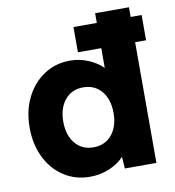

<svg xmlns="http://www.w3.org/2000/svg" viewBox="-83 -814 821 899"><g transform="rotate(-10 327.0 -365.0)"><path d="M273 10Q205 10 150.5 -25Q96 -60 65 -122.5Q34 -185 34 -265Q34 -345 65 -407.5Q96 -470 150.5 -506Q205 -542 274 -542Q320 -542 361 -524.5Q402 -507 429 -480V-574H318V-694H429V-740H590V-694H642V-574H590V0H440L436 -56Q410 -27 366.5 -8.5Q323 10 273 10ZM313 -123Q368 -123 400.5 -162Q433 -201 433 -265Q433 -330 400.5 -369Q368 -408 313 -408Q259 -408 226.5 -369Q194 -330 194 -265Q194 -201 226.5 -162Q259 -123 313 -123Z"/></g></svg>

Font: Readex Pro
Style: Bold
Weight: 700
Designer: Bonnie Shaver-Troup, Thomas Jockin
Foundry: Lexend
Version: Version 1.203; ttfautohint (v1.8.3)